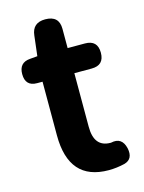

<svg xmlns="http://www.w3.org/2000/svg" viewBox="-111 -777 642 857"><g transform="rotate(-15 210.0 -348.0)"><path d="M284 14Q100 14 100 -196V-444H75Q21 -444 21 -500Q21 -553 72 -557L107 -560L118 -653Q124 -710 183 -710Q247 -710 247 -649V-560H327Q385 -560 385 -502Q385 -444 327 -444H247V-320V-196Q247 -102 323 -102Q324 -102 325 -102Q377 -114 390 -59Q401 -7 358 5Q320 14 284 14Z"/></g></svg>

Font: GenSenRounded JP B
Style: Regular
Weight: 700
Version: Version 1.501;PS 1;hotconv 16.6.51;makeotf.lib2.5.65220